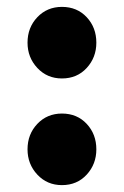

<svg xmlns="http://www.w3.org/2000/svg" viewBox="-20 -526 360 558"><path d="M160 -298Q117 -298 88.5 -328.5Q60 -359 60 -402Q60 -446 88.5 -476Q117 -506 160 -506Q204 -506 232 -476Q260 -446 260 -402Q260 -359 232 -328.5Q204 -298 160 -298ZM160 12Q117 12 88.5 -18.5Q60 -49 60 -92Q60 -136 88.5 -166Q117 -196 160 -196Q204 -196 232 -166Q260 -136 260 -92Q260 -49 232 -18.5Q204 12 160 12Z"/></svg>

Font: Assistant ExtraLight ExtraBold
Style: Regular
Weight: 800
Version: Version 3.000